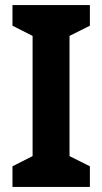

<svg xmlns="http://www.w3.org/2000/svg" viewBox="-20 -734 402 754"><path d="M333 0H29V-81L108 -121V-593L29 -633V-714H333V-633L253 -593V-121L333 -81Z"/></svg>

Font: Noto Sans Gujarati SemiCondensed
Style: Bold
Weight: 700
Width: 4
Designer: Jelle Bosma - Monotype Design Team, Universal Thirst
Foundry: Monotype Imaging Inc.
Version: Version 2.106; ttfautohint (v1.8.4.7-5d5b)